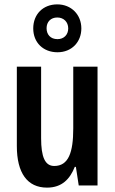

<svg xmlns="http://www.w3.org/2000/svg" viewBox="-20 -848 524 878"><path d="M243 -609C308 -609 352 -656 352 -718C352 -781 306 -828 242 -828C177 -828 132 -783 132 -718C132 -653 178 -609 243 -609ZM243 -669C210 -669 193 -691 193 -719C193 -748 212 -768 242 -768C271 -768 292 -748 292 -718C292 -689 272 -669 243 -669ZM426 -543H315V-261C315 -150 293 -89 228 -89C186 -89 168 -130 168 -216V-543H57V-180C57 -57 105 10 195 10C264 10 300 -30 322 -85H327L340 0H426Z"/></svg>

Font: Noto Sans Hebrew ExtraCondensed SemiBold
Style: Regular
Weight: 600
Width: 2
Designer: Ben Nathan
Foundry: Google LLC
Version: Version 3.001